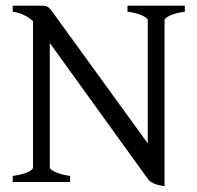

<svg xmlns="http://www.w3.org/2000/svg" viewBox="-20 -635 689 670"><path d="M24.4 -21Q46.9 -23.9 63 -29.1Q79.1 -34.2 87.2 -40Q95.2 -45.9 95.2 -50.8V-561Q66.4 -587.9 24.4 -594.2V-615.2H127.9Q137.7 -615.2 143.3 -612.8Q148.9 -610.4 155 -603.3Q161.1 -596.2 174.8 -577.1L495.6 -134.8V-564Q495.6 -571.3 477.8 -580.3Q460 -589.4 424.8 -594.2V-615.2H625V-594.2Q592.3 -589.8 573.2 -580.8Q554.2 -571.8 554.2 -564V14.6Q531.2 11.7 516.8 5.1Q502.4 -1.5 496.1 -10.3L153.8 -484.9V-50.8Q153.8 -46.4 161.6 -40.8Q169.4 -35.2 185.3 -29.8Q201.2 -24.4 224.6 -21V0H24.4Z"/></svg>

Font: David Libre
Style: Regular
Weight: 400
Version: Version 1.000